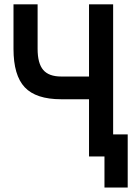

<svg xmlns="http://www.w3.org/2000/svg" viewBox="-20 -713 626 875"><path d="M456.1 141.6V-100.6H562V141.6ZM258.8 -260.7Q144 -260.7 92.8 -315.2Q41.5 -369.6 41.5 -490.2V-693.4H151.4V-490.2Q151.4 -424.3 177 -394.3Q202.6 -364.3 258.8 -364.3H401.4V-260.7ZM385.7 0V-693.4H495.6V0Z"/></svg>

Font: Cascadia Code Medium
Style: Regular
Weight: 500
Monospace: yes
Designer: Aaron Bell
Foundry: Saja Typeworks
Version: Version 2407.024